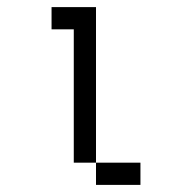

<svg xmlns="http://www.w3.org/2000/svg" viewBox="-20 -520 540 540"><path d="M250 -62.5H187.5V-437.5H125V-500H250ZM250 -62.5H375V0H250Z"/></svg>

Font: 寒蝉点阵体 16px
Style: Regular
Weight: 400
Designer: Designed by Warren2060
Foundry: ChillType
Version: Version 1.000